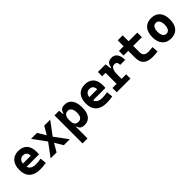

<svg xmlns="http://www.w3.org/2000/svg" viewBox="255 -2021 3592 3592"><g transform="rotate(-45 2051.0 -225.0)"><path d="M338.9 9.8Q204.6 9.8 131.3 -59.8Q58.1 -129.4 58.1 -259.8Q58.1 -386.7 120.4 -457Q182.6 -527.3 295.9 -527.3Q406.7 -527.3 467.3 -462.4Q527.8 -397.5 527.8 -273.4Q527.8 -238.3 524.9 -206.5H196.3Q226.6 -115.2 350.6 -115.2Q385.7 -115.2 419.9 -118.9Q454.1 -122.6 489.7 -128.9L502.4 -3.9Q452.6 4.9 411.6 7.3Q370.6 9.8 338.9 9.8ZM296.9 -406.2Q252 -406.2 224.4 -378.2Q196.8 -350.1 189.9 -298.3H397.9Q397.9 -350.6 371.3 -378.4Q344.7 -406.2 296.9 -406.2Z M625.5 0 815.4 -255.9 625.5 -517.6H783.2L878.9 -355.5L974.6 -517.6H1132.3L939.9 -259.8L1132.3 0H974.6L877 -162.1L783.2 0Z M1245.6 224.6V-517.6H1368.2L1376.5 -423.8H1390.6Q1399.9 -476.1 1430.7 -501.7Q1461.4 -527.3 1520 -527.3Q1615.2 -527.3 1667.2 -455.8Q1719.2 -384.3 1719.2 -253.9Q1719.2 -126.5 1667.5 -58.3Q1615.7 9.8 1521 9.8Q1407.7 9.8 1390.6 -80.1H1377.9V224.6ZM1481.9 -402.8Q1377.9 -402.8 1377.9 -265.6V-235.4Q1377.9 -114.7 1481.9 -114.7Q1580.1 -114.7 1580.1 -253.9Q1580.1 -325.2 1554.4 -364Q1528.8 -402.8 1481.9 -402.8Z M2096.7 9.8Q1962.4 9.8 1889.2 -59.8Q1815.9 -129.4 1815.9 -259.8Q1815.9 -386.7 1878.2 -457Q1940.4 -527.3 2053.7 -527.3Q2164.6 -527.3 2225.1 -462.4Q2285.6 -397.5 2285.6 -273.4Q2285.6 -238.3 2282.7 -206.5H1954.1Q1984.4 -115.2 2108.4 -115.2Q2143.6 -115.2 2177.7 -118.9Q2211.9 -122.6 2247.6 -128.9L2260.3 -3.9Q2210.4 4.9 2169.4 7.3Q2128.4 9.8 2096.7 9.8ZM2054.7 -406.2Q2009.8 -406.2 1982.2 -378.2Q1954.6 -350.1 1947.8 -298.3H2155.8Q2155.8 -350.6 2129.2 -378.4Q2102.5 -406.2 2054.7 -406.2Z M2374.5 0V-113.3H2483.9V-404.3H2394V-517.6H2596.2L2611.3 -400.9H2629.9Q2637.7 -527.3 2762.2 -527.3Q2835.9 -527.3 2875.2 -473.1Q2914.6 -418.9 2914.6 -316.9H2783.2Q2783.2 -362.8 2766.4 -382.8Q2749.5 -402.8 2711.9 -402.8Q2663.6 -402.8 2639.6 -356Q2615.7 -309.1 2615.7 -222.7V-113.3H2736.8V0Z M2950.7 -396V-517.6H3074.7V-673.8H3206.5V-517.6H3436V-396H3206.5V-228.5Q3206.5 -169.4 3237.1 -142.6Q3267.6 -115.7 3337.4 -115.7Q3359.9 -115.7 3385.5 -118.4Q3411.1 -121.1 3443.8 -125.5L3455.6 -2Q3423.3 3.9 3392.8 6.8Q3362.3 9.8 3327.6 9.8Q3193.8 9.8 3134.3 -43.9Q3074.7 -97.7 3074.7 -215.8V-396Z M3808.6 9.8Q3696.8 9.8 3635.3 -60.5Q3573.7 -130.9 3573.7 -258.8Q3573.7 -387.2 3635.3 -457.3Q3696.8 -527.3 3808.6 -527.3Q3920.4 -527.3 3981.9 -457.3Q4043.5 -387.2 4043.5 -258.8Q4043.5 -130.9 3981.9 -60.5Q3920.4 9.8 3808.6 9.8ZM3808.6 -115.7Q3854 -115.7 3878.7 -153.1Q3903.3 -190.4 3903.3 -258.8Q3903.3 -327.6 3878.7 -364.7Q3854 -401.9 3808.6 -401.9Q3763.7 -401.9 3738.8 -364.7Q3713.9 -327.6 3713.9 -258.8Q3713.9 -190.4 3738.8 -153.1Q3763.7 -115.7 3808.6 -115.7Z"/></g></svg>

Font: Caskaydia Cove
Style: Bold
Weight: 700
Monospace: yes
Designer: Aaron Bell
Foundry: Saja Typeworks
Version: Version 4.300; ttfautohint (v1.8.3)